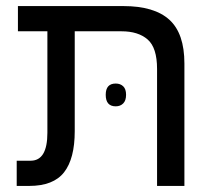

<svg xmlns="http://www.w3.org/2000/svg" viewBox="-20 -612 707 632"><path d="M35 0V-83H81Q136 -83 136 -175V-509H39V-592H386Q488 -592 537.5 -547Q587 -502 587 -403V0H497V-385Q497 -455 466 -482Q435 -509 380 -509H226V-180Q226 -90 191 -45Q156 0 76 0ZM328 -300Q328 -337 361 -337Q376 -337 385.5 -328Q395 -319 395 -300Q395 -281 385.5 -271.5Q376 -262 361 -262Q328 -262 328 -300Z"/></svg>

Font: Go Noto Kurrent-Regular
Style: Regular
Weight: 400
Designer: Monotype Design Team
Foundry: Monotype Imaging Inc.
Version: Version 2.012; ttfautohint (v1.8.4.7-5d5b)